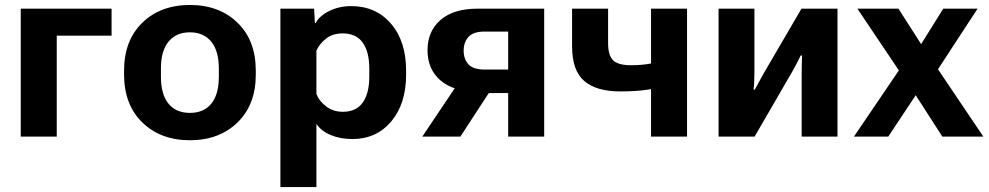

<svg xmlns="http://www.w3.org/2000/svg" viewBox="-20 -550 3981 773"><path d="M63.5 -515.1V0H208.5V-406.5H429.2V-515.1Z M479.5 -250Q479.5 -128.4 553.1 -56.9Q626.7 14.6 744.6 14.6Q862.5 14.6 936.2 -56.9Q1009.8 -128.4 1009.8 -250V-265.6Q1009.8 -387.2 936.2 -458.6Q862.5 -530 744.6 -530Q626.7 -530 553.1 -458.6Q479.5 -387.2 479.5 -265.6ZM627.9 -273.7Q627.9 -345.5 658.8 -382.7Q689.7 -419.9 744.6 -419.9Q799.3 -419.9 830.2 -382.7Q861.1 -345.5 861.1 -273.7V-241.9Q861.1 -169.9 830.8 -132.7Q800.5 -95.5 744.6 -95.5Q688.7 -95.5 658.3 -132.7Q627.9 -169.9 627.9 -241.9Z M1108.9 203.1H1253.9V-51.5Q1272.7 -22.5 1311.6 -6.3Q1350.6 9.8 1398.4 9.8Q1495.4 9.8 1555.2 -61.2Q1615 -132.1 1615 -250V-265.6Q1615 -384 1554.1 -454.7Q1493.2 -525.4 1393.8 -525.4Q1345.7 -525.4 1306 -506Q1266.4 -486.6 1250.5 -457H1247.8L1244.6 -515.1H1108.9ZM1253.9 -171.4V-346.2Q1266.4 -374 1293 -394.8Q1319.6 -415.5 1359.4 -415.5Q1414.1 -415.5 1440.4 -378.3Q1466.8 -341.1 1466.8 -273.4V-241.9Q1466.8 -174.3 1440.4 -137.1Q1414.1 -99.9 1360.1 -99.9Q1322 -99.9 1293.6 -121.2Q1265.1 -142.6 1253.9 -171.4Z M1833.5 0 1966.3 -203.6 1822.3 -211.9 1680.2 0ZM2025.9 0H2170.9V-515.1H1902.8Q1805.9 -515.1 1753.5 -469.6Q1701.2 -424.1 1701.2 -347.9Q1701.2 -271.2 1753.5 -226.2Q1805.9 -181.2 1902.8 -181.2L1931.2 -175.3H2025.9ZM1931.2 -270Q1884.8 -270 1865.7 -291.3Q1846.7 -312.5 1846.7 -345.9Q1846.7 -379.6 1866 -401.2Q1885.3 -422.9 1931.2 -422.9H2025.9V-270Z M2428.2 -377.2V-515.1H2283.2V-363.5Q2283.2 -265.9 2332.3 -223.9Q2381.3 -181.9 2477.1 -181.9Q2542.5 -181.9 2587.3 -189Q2632.1 -196 2673.6 -205.3V-310.8Q2630.6 -300 2597 -293.7Q2563.5 -287.4 2520 -287.4Q2469 -287.4 2448.6 -307.1Q2428.2 -326.9 2428.2 -377.2ZM2746.1 -515.1H2601.1V0H2746.1Z M2873 0H3018.1L3171.1 -264.2Q3181.9 -283.7 3189.7 -298.6Q3197.5 -313.5 3203.6 -326.4H3209.2Q3208.5 -311.8 3208 -290.4Q3207.5 -269 3207.5 -254.4V0H3351.8V-515.1H3206.8L3053.7 -252.9Q3042.7 -233.2 3034.1 -217.3Q3025.4 -201.4 3018.8 -189L3013.9 -189.5Q3015.9 -202.9 3016.6 -225.5Q3017.3 -248 3017.3 -262.7V-515.1H2873Z M3418 0H3556.2L3707.8 -228.5H3728.5L3915.8 -515.1H3777.6L3640.4 -295.4H3618.4ZM3431.9 -515.1 3624 -229.2H3626.5L3773.9 0H3939L3739.5 -296.1H3737.3L3597.2 -515.1Z"/></svg>

Font: Roboto Flex
Style: Regular
Weight: 400
Designer: Berlow after Robertson
Foundry: Google
Version: Version 3.200;gftools[0.9.32]